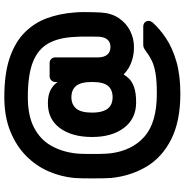

<svg xmlns="http://www.w3.org/2000/svg" viewBox="-3 -717 856 890"><g transform="rotate(-90 425.0 -272.0)"><path d="M436 136Q308 136 224 93.5Q140 51 97 -22Q54 -95 45 -185Q44 -199 43.5 -222.5Q43 -246 43 -272Q43 -298 43.5 -320.5Q44 -343 45 -356Q51 -418 76 -475.5Q101 -533 147.5 -579Q194 -625 262 -652.5Q330 -680 420 -680Q529 -680 602 -655Q675 -630 719.5 -585.5Q764 -541 785.5 -482.5Q807 -424 812 -356Q814 -338 814 -315Q814 -292 813.5 -270Q813 -248 812 -232Q809 -183 785.5 -148.5Q762 -114 726.5 -96.5Q691 -79 652 -79Q619 -79 593.5 -87Q568 -95 551 -106Q534 -117 525 -127Q518 -115 505 -101.5Q492 -88 466 -78.5Q440 -69 395 -69Q320 -69 277.5 -125Q235 -181 235 -273Q235 -366 276 -422Q317 -478 391 -478Q429 -478 452 -466Q475 -454 490 -433V-444Q490 -455 498 -462.5Q506 -470 516 -470H578Q589 -470 596.5 -462.5Q604 -455 604 -444V-246Q604 -218 616.5 -203Q629 -188 652 -188Q670 -188 680.5 -196.5Q691 -205 695.5 -218Q700 -231 700 -246Q700 -270 700.5 -297Q701 -324 699 -351Q696 -427 669 -475.5Q642 -524 582.5 -547.5Q523 -571 420 -571Q334 -571 279 -542.5Q224 -514 195.5 -464.5Q167 -415 159 -351Q157 -334 156.5 -303Q156 -272 156.5 -240.5Q157 -209 159 -190Q171 -89 236 -31Q301 27 436 27Q495 27 530 21Q565 15 588 4Q611 -7 630 -22Q640 -29 646.5 -32.5Q653 -36 663 -36H747Q758 -36 766 -29Q774 -22 773 -9Q773 -5 771 -1.5Q769 2 767 6Q738 39 693.5 69Q649 99 585.5 117.5Q522 136 436 136ZM419 -178Q454 -178 472 -199.5Q490 -221 490 -273Q490 -325 472 -347Q454 -369 419 -369Q386 -369 367 -347Q348 -325 348 -273Q348 -240 356.5 -218.5Q365 -197 381 -187.5Q397 -178 419 -178Z"/></g></svg>

Font: Rubik ExtraBold
Style: Regular
Weight: 800
Designer: Hubert and Fischer
Foundry: Hubert and Fischer
Version: Version 2.300;gftools[0.9.30]